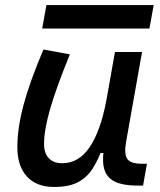

<svg xmlns="http://www.w3.org/2000/svg" viewBox="-20 -721 626 751"><path d="M191.4 10.3Q123 10.3 85.4 -30.5Q47.9 -71.3 47.9 -145Q47.9 -219.7 72 -310.3Q96.2 -400.9 149.9 -527.3L253.4 -508.3Q200.2 -378.9 176.3 -295.7Q152.3 -212.4 152.3 -157.2Q152.3 -121.6 170.9 -102.1Q189.5 -82.5 223.1 -82.5Q288.1 -82.5 330.6 -145.3Q373 -208 395.5 -325.7L386.7 -122.6H354.5L382.3 -146Q365.2 -98.1 343.3 -63Q321.3 -27.8 285.9 -8.8Q250.5 10.3 191.4 10.3ZM516.6 4.9Q463.9 4.9 432.6 -9Q401.4 -22.9 390.1 -52.7Q378.9 -82.5 385.3 -129.9L379.4 -234.9L429.7 -517.6H535.6L473.1 -165.5Q464.8 -118.7 477.8 -99.6Q490.7 -80.6 533.7 -80.6H554.7L539.6 4.9ZM145 -609.4 161.6 -701.2H581.1L564.5 -609.4Z"/></svg>

Font: Cascadia Mono NF
Style: Italic
Weight: 400
Italic angle: -10°
Monospace: yes
Designer: Aaron Bell
Foundry: Saja Typeworks
Version: Version 2404.023